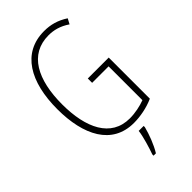

<svg xmlns="http://www.w3.org/2000/svg" viewBox="-286 -800 1096 1096"><g transform="rotate(-45 262.5 -251.5)"><path d="M300 -356V-321H433V-48C398 -35 353 -25 309 -25C157 -25 92 -164 92 -355C92 -554 162 -689 316 -689C357 -689 400 -679 445 -648L462 -680C413 -712 366 -724 315 -724C138 -724 53 -574 53 -355C53 -144 131 10 307 10C358 10 418 -1 469 -24V-356ZM334 71V61H294C290 101 267 175 254 211V221H273C300 177 322 118 334 71Z"/></g></svg>

Font: Noto Sans Devanagari UI ExtraCondensed ExtraLight
Style: Regular
Weight: 200
Width: 2
Designer: Jelle Bosma - Monotype Design Team
Foundry: Monotype Imaging Inc.
Version: Version 2.004